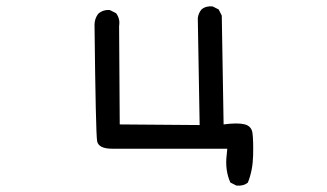

<svg xmlns="http://www.w3.org/2000/svg" viewBox="-20 -492 1040 610"><path d="M731.4 97.7 711.9 87.9Q694.3 48.8 700.2 0L702.1 -19.5H336.9Q293 -19.5 288.6 -43.5Q284.2 -67.4 280.3 -413.1Q280.3 -432.6 292 -448.2Q307.6 -461.9 329.1 -460L348.6 -450.2Q362.3 -432.6 358.4 -409.2L360.4 -96.7L614.3 -94.7L608.4 -434.6Q610.4 -450.2 620.1 -461.9Q633.8 -473.6 655.3 -471.7L674.8 -461.9L684.6 -442.4L690.4 -96.7Q733.4 -102.5 756.3 -97.2Q779.3 -91.8 782.2 -68.8Q785.2 -45.9 784.2 1.5Q783.2 48.8 767.6 87.9Q753.9 99.6 731.4 97.7Z"/></svg>

Font: JasonHandwriting2
Style: Regular
Weight: 400
Version: Version 1.05.10